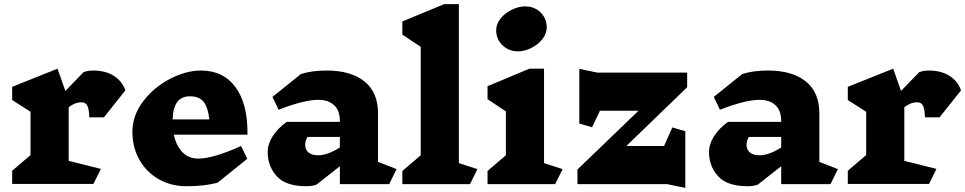

<svg xmlns="http://www.w3.org/2000/svg" viewBox="-20 -893 4680 931"><path d="M313 -373V-113L469 -74L433 -1H39V-65L128 -141V-351L39 -408V-472L259 -560L297 -452L385 -543Q406 -551 432 -551Q491 -551 531.5 -525.5Q572 -500 588 -455L484 -324H413Q412 -364 403.5 -380.5Q395 -397 376 -397Q343 -397 313 -373Z M1180 -240H823Q834 -187 864 -155.5Q894 -124 942 -124Q1013 -124 1149 -185L1179 -123L1035 -7Q972 10 884 10Q809 10 749 -24.5Q689 -59 655.5 -119Q622 -179 622 -253Q622 -333 674 -401.5Q726 -470 804 -510.5Q882 -551 955 -551Q1063 -551 1122.5 -469.5Q1182 -388 1180 -240ZM817 -314H995Q989 -371 968 -398.5Q947 -426 901 -426Q860 -426 839.5 -398.5Q819 -371 817 -314Z M1867 0H1628V-87L1515 2Q1495 10 1465 10Q1366 10 1322 -38.5Q1278 -87 1278 -155Q1278 -194 1302 -232Q1326 -270 1370 -302H1628V-306Q1628 -358 1599.5 -383.5Q1571 -409 1524 -409Q1455 -409 1331 -361L1301 -423L1439 -534Q1492 -551 1564 -551Q1682 -551 1747.5 -498Q1813 -445 1813 -344V-108L1903 -73ZM1628 -178V-229H1471Q1460 -211 1460 -190Q1460 -167 1476.5 -153.5Q1493 -140 1522 -140Q1569 -140 1628 -178Z M2259 0H1931V-64L2020 -140V-666L1931 -725V-789L2134 -873H2205V-102L2295 -73Z M2672 0H2344V-64L2433 -140V-353L2344 -412V-475L2547 -560H2618V-102L2708 -73ZM2631 -760Q2631 -729 2609.5 -702.5Q2588 -676 2555.5 -660Q2523 -644 2493 -644Q2447 -644 2416.5 -673.5Q2386 -703 2386 -746Q2386 -777 2407.5 -803.5Q2429 -830 2462 -846Q2495 -862 2525 -862Q2572 -862 2601.5 -832.5Q2631 -803 2631 -760Z M3200 -185 3240 -275 3303 -257V18L3215 0H2780V-71L3076 -356H2889L2851 -276L2789 -294V-559L2876 -541H3312V-470L3017 -185Z M4007 0H3768V-87L3655 2Q3635 10 3605 10Q3506 10 3462 -38.5Q3418 -87 3418 -155Q3418 -194 3442 -232Q3466 -270 3510 -302H3768V-306Q3768 -358 3739.5 -383.5Q3711 -409 3664 -409Q3595 -409 3471 -361L3441 -423L3579 -534Q3632 -551 3704 -551Q3822 -551 3887.5 -498Q3953 -445 3953 -344V-108L4043 -73ZM3768 -178V-229H3611Q3600 -211 3600 -190Q3600 -167 3616.5 -153.5Q3633 -140 3662 -140Q3709 -140 3768 -178Z M4365 -373V-113L4521 -74L4485 -1H4091V-65L4180 -141V-351L4091 -408V-472L4311 -560L4349 -452L4437 -543Q4458 -551 4484 -551Q4543 -551 4583.5 -525.5Q4624 -500 4640 -455L4536 -324H4465Q4464 -364 4455.5 -380.5Q4447 -397 4428 -397Q4395 -397 4365 -373Z"/></svg>

Font: Inknut Antiqua ExtraBold
Style: Regular
Weight: 800
Designer: Claus Eggers Sørensen
Foundry: Claus Eggers Sørensen
Version: Version 1.003; ttfautohint (v1.8.2) -l 8 -r 50 -G 200 -x 14 